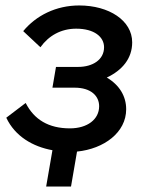

<svg xmlns="http://www.w3.org/2000/svg" viewBox="-20 -547 537 703"><path d="M149 136H240L262 8C361 -2 442 -62 442 -147C442 -195 417 -236 371 -263C428 -290 464 -333 464 -392C464 -472 379 -527 270 -527C185 -527 112 -490 65 -433L128 -374C158 -416 203 -442 259 -442C325 -442 361 -412 361 -374C361 -328 319 -302 266 -302H185L172 -226H253C314 -226 343 -195 343 -158C343 -110 300 -77 236 -77C158 -77 105 -109 74 -170L3 -116C35 -48 100 -10 172 3Z"/></svg>

Font: Fixel Display Medium
Style: Italic
Weight: 500
Italic angle: -10°
Designer: AlfaBravo + MacPaw
Foundry: Kyrylo Tkachov, Marchela Mozhyna, Serhii Makarenko, Maria Weinstein, Zakhar Kryvoshyya
Version: Version 1.210;Glyphs 3.2 (3217)